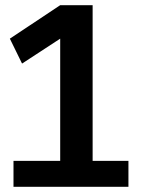

<svg xmlns="http://www.w3.org/2000/svg" viewBox="-20 -720 559 740"><path d="M32 0V-100H212V-571L65 -475L18 -571L212 -700H337V-100H475V0Z"/></svg>

Font: Gudea
Style: Bold
Weight: 700
Designer: Agustina Mingote
Foundry: Agustina Mingote
Version: Version 1.002